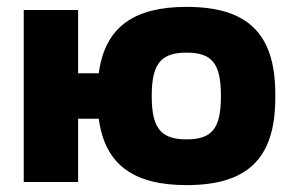

<svg xmlns="http://www.w3.org/2000/svg" viewBox="-20 -529 857 558"><path d="M49 0H207V-184H267C285 -49 370 9 522 9C697 9 780 -66 780 -244V-256C780 -434 697 -509 522 -509C370 -509 285 -451 267 -316H207V-500H49ZM421 -248V-252C421 -347 451 -376 522 -376C594 -376 622 -347 622 -252V-248C622 -153 594 -124 522 -124C451 -124 421 -153 421 -248Z"/></svg>

Font: LT Wave Text Black
Style: Regular
Weight: 900
Designer: Daniel Lyons
Version: Version 2.5 (Glyphs App)